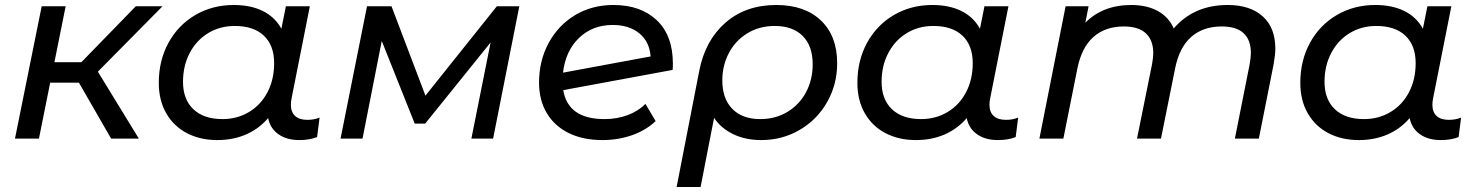

<svg xmlns="http://www.w3.org/2000/svg" viewBox="-20 -555 5916 769"><path d="M372 -268 536 0H425L296 -224H181L136 0H40L147 -530H243L198 -306H306L524 -530H631Z M1260 -84 1250 -6Q1220 6 1179 6Q1128 6 1095 -17.5Q1062 -41 1054 -82Q1017 -39 965.5 -16.5Q914 6 850 6Q782 6 729 -21.5Q676 -49 646 -101Q616 -153 616 -223Q616 -313 655 -384Q694 -455 762.5 -495Q831 -535 916 -535Q984 -535 1032.5 -511Q1081 -487 1107 -440L1125 -530H1221L1148 -162Q1145 -147 1145 -136Q1145 -106 1162 -90.5Q1179 -75 1211 -75Q1238 -75 1260 -84ZM1078 -302Q1078 -373 1037 -412Q996 -451 920 -451Q861 -451 814 -422.5Q767 -394 740 -343Q713 -292 713 -227Q713 -157 754.5 -117.5Q796 -78 871 -78Q930 -78 977.5 -106.5Q1025 -135 1051.5 -186Q1078 -237 1078 -302Z M2060 -530 1955 0H1868L1945 -385L1683 -60H1641L1509 -391L1432 0H1344L1450 -530H1548L1684 -172L1970 -530Z M2675 -300Q2675 -284 2674 -275L2236 -194Q2255 -78 2401 -78Q2451 -78 2494 -94Q2537 -110 2565 -139L2606 -70Q2567 -33 2511.5 -13.5Q2456 6 2393 6Q2315 6 2258 -22Q2201 -50 2170 -102Q2139 -154 2139 -224Q2139 -312 2177.5 -383Q2216 -454 2283.5 -494.5Q2351 -535 2437 -535Q2546 -535 2610.5 -474Q2675 -413 2675 -300ZM2235 -264 2586 -329Q2581 -389 2540 -422Q2499 -455 2434 -455Q2353 -455 2299 -403Q2245 -351 2235 -264Z M3333 -302Q3333 -216 3292.5 -145.5Q3252 -75 3182.5 -34.5Q3113 6 3029 6Q2966 6 2917 -17.5Q2868 -41 2840 -83L2786 194H2690L2781 -273Q2805 -394 2886 -464.5Q2967 -535 3089 -535Q3203 -535 3268 -473Q3333 -411 3333 -302ZM3235 -297Q3235 -371 3195 -411Q3155 -451 3083 -451Q3021 -451 2973 -421.5Q2925 -392 2899 -342Q2873 -292 2873 -233Q2873 -160 2913 -119Q2953 -78 3025 -78Q3086 -78 3134 -107Q3182 -136 3208.5 -186Q3235 -236 3235 -297Z M4058 -84 4048 -6Q4018 6 3977 6Q3926 6 3893 -17.5Q3860 -41 3852 -82Q3815 -39 3763.5 -16.5Q3712 6 3648 6Q3580 6 3527 -21.5Q3474 -49 3444 -101Q3414 -153 3414 -223Q3414 -313 3453 -384Q3492 -455 3560.5 -495Q3629 -535 3714 -535Q3782 -535 3830.5 -511Q3879 -487 3905 -440L3923 -530H4019L3946 -162Q3943 -147 3943 -136Q3943 -106 3960 -90.5Q3977 -75 4009 -75Q4036 -75 4058 -84ZM3876 -302Q3876 -373 3835 -412Q3794 -451 3718 -451Q3659 -451 3612 -422.5Q3565 -394 3538 -343Q3511 -292 3511 -227Q3511 -157 3552.5 -117.5Q3594 -78 3669 -78Q3728 -78 3775.5 -106.5Q3823 -135 3849.5 -186Q3876 -237 3876 -302Z M5088 -360Q5088 -337 5081 -297L5022 0H4926L4985 -297Q4990 -325 4990 -343Q4990 -395 4961 -422Q4932 -449 4873 -449Q4799 -449 4751.5 -407.5Q4704 -366 4687 -283L4630 0H4534L4594 -297Q4599 -324 4599 -342Q4599 -394 4569.5 -421.5Q4540 -449 4481 -449Q4407 -449 4359.5 -407Q4312 -365 4295 -280L4239 0H4143L4248 -530H4340L4327 -464Q4397 -535 4511 -535Q4573 -535 4617 -511Q4661 -487 4681 -441Q4762 -535 4897 -535Q4987 -535 5037.5 -489.5Q5088 -444 5088 -360Z M5832 -84 5822 -6Q5792 6 5751 6Q5700 6 5667 -17.5Q5634 -41 5626 -82Q5589 -39 5537.5 -16.5Q5486 6 5422 6Q5354 6 5301 -21.5Q5248 -49 5218 -101Q5188 -153 5188 -223Q5188 -313 5227 -384Q5266 -455 5334.5 -495Q5403 -535 5488 -535Q5556 -535 5604.5 -511Q5653 -487 5679 -440L5697 -530H5793L5720 -162Q5717 -147 5717 -136Q5717 -106 5734 -90.5Q5751 -75 5783 -75Q5810 -75 5832 -84ZM5650 -302Q5650 -373 5609 -412Q5568 -451 5492 -451Q5433 -451 5386 -422.5Q5339 -394 5312 -343Q5285 -292 5285 -227Q5285 -157 5326.5 -117.5Q5368 -78 5443 -78Q5502 -78 5549.5 -106.5Q5597 -135 5623.5 -186Q5650 -237 5650 -302Z"/></svg>

Font: Montserrat Alternates Medium
Style: Italic
Weight: 500
Italic angle: -11.3°
Designer: Julieta Ulanovsky
Foundry: Julieta Ulanovsky
Version: Version 7.200